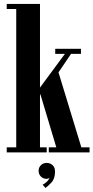

<svg xmlns="http://www.w3.org/2000/svg" viewBox="-20 -770 472 970"><path d="M14 0V-25.5H62V-724.5H14V-750H182V-327.5L308 -498H259V-523.5H389V-498H339L275.5 -404.5L391 -25.5H432.5V0H226.5V-25.5H264.5L183.5 -295.5L182 -287V-25.5H216V0ZM209.5 179.5 195.5 163Q205 158.5 215.8 148.8Q226.5 139 230 128Q224 133.5 215 133.5Q198 133.5 186.5 121.8Q175 110 175 93Q175 76 186.8 64.5Q198.5 53 215.5 53Q233.5 53 245.8 64.5Q258 76 258 97Q258 133 239.5 152.5Q221 172 209.5 179.5Z"/></svg>

Font: Imbue 50pt
Style: Bold
Weight: 700
Designer: Tyler Finck
Foundry: Etcetera Type Company
Version: Version 1.102; ttfautohint (v1.8.3)